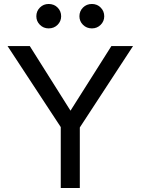

<svg xmlns="http://www.w3.org/2000/svg" viewBox="-20 -947 708 967"><path d="M382 0H286V-307L18 -715H130L348 -369H322L541 -715H650L382 -305ZM443 -804Q416 -804 398 -822Q380 -840 380 -865Q380 -891 398 -909Q416 -927 443 -927Q469 -927 487 -909Q505 -891 505 -865Q505 -840 487 -822Q469 -804 443 -804ZM225 -804Q199 -804 181 -822Q163 -840 163 -865Q163 -891 181 -909Q199 -927 225 -927Q252 -927 270 -909Q288 -891 288 -865Q288 -840 270 -822Q252 -804 225 -804Z"/></svg>

Font: Wix Madefor Display Medium
Style: Regular
Weight: 500
Designer: Dalton Maag Ltd
Foundry: Dalton Maag Ltd
Version: Version 3.100